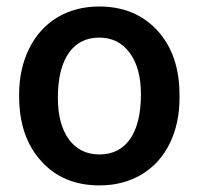

<svg xmlns="http://www.w3.org/2000/svg" viewBox="-20 -558 609 588"><path d="M38.6 -263.2C38.6 -180.7 61 -114.3 106 -64.9C150.4 -15.1 210 9.8 284.7 9.8C333.5 9.8 376.5 -1.5 414.1 -23.9C451.2 -46.4 480 -78.1 500 -119.1C520 -160.2 529.8 -206.5 529.8 -258.8L529.3 -286.6C525.9 -362.3 502 -423.3 457.5 -469.2C413.1 -515.1 355 -538.1 283.7 -538.1C235.4 -538.1 192.9 -526.9 155.8 -504.9C118.7 -482.4 89.8 -450.7 69.3 -409.2C48.8 -367.7 38.6 -320.8 38.6 -269ZM157.2 -258.8C157.2 -381.3 206.1 -442.9 283.7 -442.9C323.2 -442.9 354.5 -427.2 377.4 -396C400.4 -364.7 411.6 -322.3 411.6 -269C411.6 -148.4 364.7 -85 284.7 -85C244.6 -85 213.4 -100.6 190.9 -131.3C168.5 -162.1 157.2 -204.6 157.2 -258.8Z"/></svg>

Font: Roboto Medium
Style: Regular
Weight: 500
Designer: Google
Version: Version 2.137; 2017